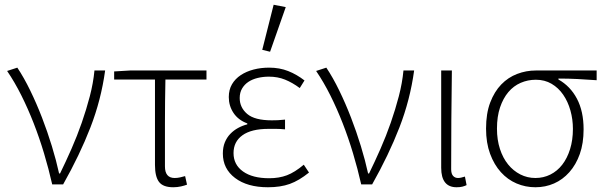

<svg xmlns="http://www.w3.org/2000/svg" viewBox="-20 -777 2546 809"><path d="M200 0Q185 -66 165.5 -131Q146 -196 122 -257.5Q98 -319 70 -375Q42 -431 10 -478L53 -492Q81 -450 107.5 -395.5Q134 -341 157 -281.5Q180 -222 198.5 -161.5Q217 -101 229 -46H233Q257 -95 281 -149.5Q305 -204 324.5 -260Q344 -316 358.5 -371.5Q373 -427 378 -480H423Q406 -356 361 -240Q316 -124 246 0Z M710 12Q667 12 650 -10.5Q633 -33 633 -82V-442H461V-476L528 -480H850V-442H677Q675 -348 675 -257.5Q675 -167 675 -76Q675 -27 716 -27Q727 -27 738.5 -29.5Q750 -32 760 -35L768 1Q758 5 742.5 8.5Q727 12 710 12Z M1109 12Q1022 12 970.5 -27Q919 -66 919 -130Q919 -157 927.5 -177.5Q936 -198 950.5 -213Q965 -228 983.5 -238Q1002 -248 1022 -253V-257Q984 -271 964 -301Q944 -331 944 -368Q944 -399 957.5 -422Q971 -445 994.5 -460.5Q1018 -476 1048.5 -484Q1079 -492 1114 -492Q1158 -492 1194.5 -477.5Q1231 -463 1263 -438L1243 -406Q1212 -429 1181 -441.5Q1150 -454 1113 -454Q1088 -454 1065.5 -448.5Q1043 -443 1026.5 -432Q1010 -421 1000 -404Q990 -387 990 -364Q990 -324 1021.5 -297Q1053 -270 1125 -270Q1139 -270 1150.5 -270.5Q1162 -271 1181 -273V-232Q1160 -234 1144 -234Q1128 -234 1111 -234Q1039 -234 1001.5 -207Q964 -180 964 -132Q964 -83 1004 -54.5Q1044 -26 1114 -26Q1156 -26 1189 -38.5Q1222 -51 1260 -83L1282 -50Q1240 -16 1201 -2Q1162 12 1109 12ZM1085 -567 1133 -757 1184 -747 1118 -559Z M1502 0Q1487 -66 1467.5 -131Q1448 -196 1424 -257.5Q1400 -319 1372 -375Q1344 -431 1312 -478L1355 -492Q1383 -450 1409.5 -395.5Q1436 -341 1459 -281.5Q1482 -222 1500.5 -161.5Q1519 -101 1531 -46H1535Q1559 -95 1583 -149.5Q1607 -204 1626.5 -260Q1646 -316 1660.5 -371.5Q1675 -427 1680 -480H1725Q1708 -356 1663 -240Q1618 -124 1548 0Z M1904 12Q1839 12 1839 -70V-480H1884Q1881 -270 1881 -64Q1881 -45 1889 -36Q1897 -27 1910 -27Q1921 -27 1939 -33L1946 3Q1938 7 1928 9.5Q1918 12 1904 12Z M2236 12Q2194 12 2156.5 -4Q2119 -20 2090.5 -51.5Q2062 -83 2045 -129Q2028 -175 2028 -235Q2028 -299 2045.5 -345Q2063 -391 2092 -421Q2121 -451 2159 -465.5Q2197 -480 2238 -480H2494V-439Q2452 -442 2413.5 -444Q2375 -446 2333 -446V-442Q2383 -414 2411 -361Q2439 -308 2439 -232Q2439 -173 2423 -128Q2407 -83 2379 -51.5Q2351 -20 2314.5 -4Q2278 12 2236 12ZM2236 -27Q2270 -27 2299 -41.5Q2328 -56 2349 -83Q2370 -110 2382 -148.5Q2394 -187 2394 -234Q2394 -274 2383.5 -311.5Q2373 -349 2353 -378Q2333 -407 2304 -424Q2275 -441 2238 -441Q2204 -441 2174 -428Q2144 -415 2122 -389Q2100 -363 2087 -324.5Q2074 -286 2074 -235Q2074 -188 2086.5 -149.5Q2099 -111 2121 -84Q2143 -57 2172.5 -42Q2202 -27 2236 -27Z"/></svg>

Font: CV Source Sans Light
Style: Regular
Weight: 300
Designer: Paul D. Hunt
Foundry: Adobe Systems Incorporated
Version: Version 3.001